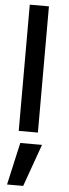

<svg xmlns="http://www.w3.org/2000/svg" viewBox="-66 -748 390 1087"><g transform="rotate(5 129.0 -204.5)"><path d="M18.1 308.1 72.3 67.4H195.8L109.9 308.1ZM57.6 0V-717.3H166.5V0Z"/></g></svg>

Font: Ride Light
Style: Bold
Weight: 600
Version: Version 3.000